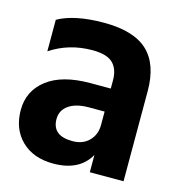

<svg xmlns="http://www.w3.org/2000/svg" viewBox="-83 -1012 614 661"><g transform="rotate(15 223.5 -681.0)"><path d="M216.8 -725.6H289.1V-754.9Q289.1 -794.9 267.6 -815.9Q246.1 -836.9 194.3 -836.9Q111.3 -836.9 44.9 -793V-905.3Q103.5 -938.5 209 -938.5Q314.5 -938.5 364.3 -892.1Q414.1 -845.7 414.1 -750V-428.7H293.9V-490.2Q256.8 -424.8 164.1 -424.8Q92.8 -424.8 50.8 -465.8Q8.8 -506.8 8.8 -574.7Q8.8 -642.6 62.5 -684.1Q116.2 -725.6 216.8 -725.6ZM135.7 -576.2Q135.7 -516.6 208 -516.6Q245.1 -516.6 267.1 -539.1Q289.1 -561.5 289.1 -595.7V-643.6H233.4Q187.5 -643.6 161.6 -625.5Q135.7 -607.4 135.7 -576.2Z"/></g></svg>

Font: GenEi M Gothic v2 Bold
Style: Regular
Weight: 700
Version: Version 2.0